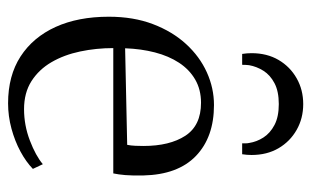

<svg xmlns="http://www.w3.org/2000/svg" viewBox="-178 -636 826 511"><g transform="rotate(90 235.5 -381.0)"><path d="M255.5 11Q182 11 130.8 -22.2Q79.5 -55.5 52.2 -115.5Q25 -175.5 25 -257Q25 -323 44.8 -374.8Q64.5 -426.5 97.8 -462.8Q131 -499 173 -518Q215 -537 260 -537Q345.5 -537 395.5 -489Q445.5 -441 447.5 -348.5Q448 -319.5 446.5 -301.2Q445 -283 442 -269H108.5Q108.5 -223.5 117.5 -180.8Q126.5 -138 146 -104.5Q165.5 -71 196.5 -51.2Q227.5 -31.5 271 -31.5Q314 -31.5 354.5 -47Q395 -62.5 417.5 -81.5L430 -55Q411.5 -37 383.8 -22Q356 -7 322.8 2Q289.5 11 255.5 11ZM109 -300.5 366 -306Q368 -316 368.5 -327.5Q369 -339 369 -349Q369 -419 341.8 -460.8Q314.5 -502.5 254 -502.5Q219 -502.5 192.2 -487Q165.5 -471.5 147.5 -444Q129.5 -416.5 120 -379.8Q110.5 -343 109 -300.5ZM257.5 -774.5Q295.5 -774.5 326.2 -757Q357 -739.5 375 -708.8Q393 -678 393 -637Q393 -630.5 392.5 -624.8Q392 -619 391 -612H362Q362 -616.5 362 -621.2Q362 -626 361 -630.5Q358 -650.5 346.5 -668.5Q335 -686.5 313.2 -698Q291.5 -709.5 257.5 -709.5Q223.5 -709.5 201.8 -698Q180 -686.5 168.8 -668.5Q157.5 -650.5 154 -630.5Q153.5 -626 153.2 -621.2Q153 -616.5 153 -612H124Q123 -619 122.5 -624.8Q122 -630.5 122 -637Q122 -678 140 -708.8Q158 -739.5 188.8 -757Q219.5 -774.5 257.5 -774.5Z"/></g></svg>

Font: Merriweather 96pt Light
Style: Regular
Weight: 300
Version: Version 2.100